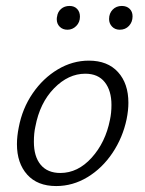

<svg xmlns="http://www.w3.org/2000/svg" viewBox="-20 -622 489 646"><path d="M37 -137Q37 -163 43 -193Q55 -257 90 -308Q125 -359 174.5 -388.5Q224 -418 279 -418Q342 -418 377 -379.5Q412 -341 412 -276Q412 -251 406 -221Q393 -159 358.5 -107.5Q324 -56 274.5 -26Q225 4 169 4Q106 4 71.5 -34.5Q37 -73 37 -137ZM350 -219Q355 -242 355 -269Q355 -317 332.5 -345.5Q310 -374 267 -374Q210 -374 162 -325Q114 -276 99 -196Q94 -174 94 -145Q94 -95 117 -67.5Q140 -40 183 -40Q242 -40 288.5 -91.5Q335 -143 350 -219ZM171 -557Q171 -563 172 -566Q174 -582 185.5 -592Q197 -602 214 -602Q230 -602 239.5 -592Q249 -582 249 -566Q249 -547 236.5 -534.5Q224 -522 207 -522Q191 -522 181 -532Q171 -542 171 -557ZM347 -558Q347 -577 359 -589.5Q371 -602 390 -602Q406 -602 416 -592.5Q426 -583 426 -567Q426 -548 414 -535Q402 -522 383 -522Q367 -522 357 -532.5Q347 -543 347 -558Z"/></svg>

Font: Ysabeau Semilight
Style: Italic
Weight: 300
Italic angle: -12°
Designer: Christian Thalmann (Catharsis Fonts)
Version: Version 0.003